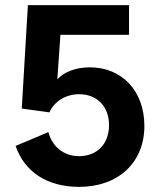

<svg xmlns="http://www.w3.org/2000/svg" viewBox="-20 -720 629 750"><path d="M289 10C442 10 544 -85 544 -228C544 -365 456 -457 331 -457C277 -457 229 -439 204 -410L216 -584H484V-700H89L65 -296L173 -281C192 -324 237 -352 289 -352C359 -352 406 -304 406 -231C406 -158 359 -110 289 -110C229 -110 184 -147 169 -204L41 -150C75 -50 163 10 289 10Z"/></svg>

Font: Gully SemiBold
Style: Regular
Weight: 600
Designer: jaikishan Patel
Foundry: MagicType
Version: Version 1.000;Glyphs 3.2 (3242)